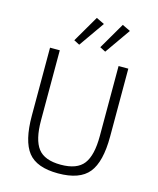

<svg xmlns="http://www.w3.org/2000/svg" viewBox="-136 -1036 941 1142"><g transform="rotate(15 334.0 -464.5)"><path d="M366 -917 256 -760 221 -778 316 -941ZM526 -917 416 -760 381 -778 476 -941ZM93 -698H153V-267Q153 -148 193.5 -95Q234 -42 334 -42Q434 -42 474.5 -95Q515 -148 515 -267V-698H575V-280Q575 -124 520 -56Q465 12 332 12Q200 12 146.5 -56Q93 -124 93 -280Z"/></g></svg>

Font: IBM Plex Sans Light
Style: Regular
Weight: 300
Designer: Mike Abbink, Paul van der Laan, Pieter van Rosmalen
Foundry: Bold Monday
Version: Version 3.0